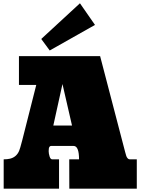

<svg xmlns="http://www.w3.org/2000/svg" viewBox="-20 -1128 842 1148"><path d="M728.5 -218.3Q732.4 -203.1 735.1 -195.3Q737.8 -187.5 743.2 -181.4Q748.5 -175.3 755.9 -175.3H797.9V0H394.5L394 -175.3H452.6Q452.6 -255.4 419.9 -255.4H285.6Q279.3 -255.4 275.9 -250.2Q272.5 -245.1 272 -239.7Q271.5 -234.4 271 -224.1Q271 -210.4 276.4 -192.9Q281.7 -175.3 292 -175.3H333V0H2V-175.3Q23.4 -175.3 40 -179.2Q78.1 -188.5 94.2 -225.6Q99.6 -237.3 112.8 -288.6L196.8 -620.1H93.3V-792.5H578.6ZM410.6 -377.4 353.5 -625.5 298.8 -377.4ZM547.9 -979 277.3 -826.2 226.6 -895 458 -1108.4Z"/></svg>

Font: Bevan
Style: Regular
Weight: 400
Foundry: vernon adams
Version: Version 1.000